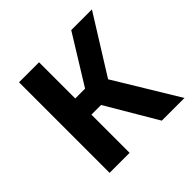

<svg xmlns="http://www.w3.org/2000/svg" viewBox="-143 -678 814 814"><g transform="rotate(-45 264.0 -271.5)"><path d="M74 0V-543H194V-326H253L387 -543H511L350 -285L523 0H387L252 -229H194V0Z"/></g></svg>

Font: Noto Sans SemiCondensed SemiBold
Style: Regular
Weight: 600
Width: 4
Designer: Monotype Design Team
Foundry: Monotype Imaging Inc.
Version: Version 2.013; ttfautohint (v1.8.4.7-5d5b)